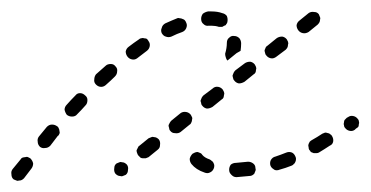

<svg xmlns="http://www.w3.org/2000/svg" viewBox="-30 -292 649 336"><path d="M28 -6Q27 -11 23 -15Q21 -16 19 -17Q17 -18 14 -17Q12 -17 9 -16Q7 -15 6 -13L-8 4Q-11 8 -10 13Q-10 19 -6 22Q-4 23 -1 24Q1 25 3 24Q6 24 8 23Q10 22 12 20L25 3Q28 -1 28 -6ZM411 15Q413 14 415 12Q416 10 417 7Q418 5 417 2Q417 -3 413 -6Q409 -9 404 -9Q394 -8 383 -7Q378 -7 374 -4Q371 0 371 5Q371 8 372 10Q373 12 375 14Q377 16 379 17Q381 18 384 18Q395 17 406 16Q409 16 411 15ZM170 2Q169 8 172 12Q174 14 176 15Q178 16 180 16Q183 17 185 16Q188 15 190 14Q194 11 194 5Q195 0 192 -4Q190 -6 188 -7Q186 -8 184 -8Q181 -9 179 -8Q176 -7 174 -6Q170 -3 170 2ZM337 10Q342 8 344 3Q345 1 345 -2Q345 -4 344 -6Q343 -9 341 -10Q339 -12 337 -13Q328 -16 324 -21Q323 -23 321 -24Q318 -25 316 -26Q313 -26 311 -25Q309 -24 307 -23Q303 -19 302 -14Q302 -9 305 -5Q313 5 328 10Q333 12 337 10ZM484 -5Q486 -6 487 -9Q488 -11 488 -14Q488 -16 487 -18Q485 -23 481 -25Q476 -27 471 -25Q461 -21 452 -18Q447 -17 444 -12Q442 -8 443 -3Q444 0 446 2Q447 3 450 5Q452 6 454 6Q457 6 459 5Q470 2 480 -2Q483 -3 484 -5ZM211 -33Q210 -31 209 -29Q209 -26 210 -24Q211 -21 212 -20Q214 -18 216 -16Q218 -15 220 -15Q223 -15 225 -15Q228 -16 230 -17L246 -30Q250 -33 250 -38Q251 -44 248 -48Q246 -50 244 -51Q242 -52 240 -52Q237 -53 235 -52Q232 -51 230 -50L214 -37Q212 -36 211 -33ZM553 -44Q554 -49 551 -54Q550 -56 548 -57Q546 -59 544 -59Q541 -60 539 -60Q536 -59 534 -58Q525 -52 516 -47Q514 -46 512 -44Q511 -42 510 -40Q509 -37 510 -35Q510 -32 511 -30Q513 -28 514 -26Q516 -25 519 -24Q521 -24 524 -24Q526 -24 528 -25Q538 -31 547 -37Q552 -39 553 -44ZM74 -58Q75 -60 74 -63Q74 -65 73 -67Q72 -70 70 -71Q66 -74 61 -74Q56 -74 52 -70L38 -53Q35 -49 36 -44Q36 -39 40 -35Q44 -32 49 -33Q54 -33 58 -37L71 -54Q73 -55 74 -58ZM267 -77Q266 -75 265 -73Q265 -70 266 -68Q266 -65 268 -63Q271 -59 276 -59Q282 -58 286 -61L302 -74Q304 -75 305 -78Q306 -80 306 -82Q307 -85 306 -87Q305 -89 304 -91Q301 -95 296 -96Q290 -97 286 -94L270 -81Q268 -79 267 -77ZM597 -70Q598 -72 598 -75Q599 -77 598 -80Q598 -82 596 -84Q593 -88 588 -89Q583 -90 579 -87L577 -86Q575 -84 573 -82Q572 -80 572 -78Q571 -75 572 -73Q572 -70 574 -68Q577 -64 582 -63Q587 -62 591 -65L593 -67Q595 -68 597 -70ZM123 -117Q123 -122 119 -125Q115 -129 110 -129Q105 -129 102 -125Q94 -117 87 -109Q83 -105 83 -100Q84 -95 87 -91Q91 -88 96 -88Q102 -88 105 -92Q113 -100 120 -108Q123 -111 123 -117ZM323 -121Q322 -119 321 -116Q321 -114 322 -112Q322 -109 324 -107Q327 -103 332 -102Q337 -102 342 -105L358 -118Q360 -119 361 -121Q362 -124 362 -126Q363 -128 362 -131Q361 -133 360 -135Q357 -139 352 -140Q346 -141 342 -137L326 -125Q324 -123 323 -121ZM175 -167Q176 -172 172 -176Q169 -180 164 -180Q158 -180 155 -177Q147 -170 138 -162Q135 -158 135 -153Q134 -148 138 -144Q142 -140 147 -140Q152 -140 156 -144Q164 -151 171 -158Q175 -162 175 -167ZM379 -165Q378 -163 377 -160Q377 -158 378 -155Q378 -153 380 -151Q383 -147 388 -146Q393 -146 398 -149L414 -162Q416 -163 417 -165Q418 -167 418 -170Q419 -172 418 -175Q417 -177 416 -179Q413 -183 408 -184Q402 -184 398 -181L382 -169Q380 -167 379 -165ZM367 -217Q367 -223 371 -226Q375 -230 380 -229Q385 -229 389 -225Q392 -221 392 -216Q392 -210 391 -203Q387 -201 384 -199L368 -186Q368 -186 368 -186Q366 -188 365 -192Q364 -195 364 -198Q367 -208 367 -217ZM232 -211Q233 -216 230 -220Q229 -222 227 -224Q225 -225 222 -225Q220 -226 217 -225Q215 -225 213 -223Q204 -217 195 -210Q191 -207 190 -202Q190 -197 193 -193Q196 -189 201 -188Q206 -187 210 -190Q219 -197 227 -203Q231 -206 232 -211ZM435 -209Q434 -206 433 -204Q433 -202 434 -199Q434 -197 436 -195Q439 -191 444 -190Q449 -189 454 -193L470 -205Q472 -207 473 -209Q474 -211 474 -214Q475 -216 474 -219Q473 -221 472 -223Q469 -227 464 -228Q458 -228 454 -225L438 -212Q436 -211 435 -209ZM296 -243Q298 -248 296 -252Q295 -255 293 -257Q292 -258 289 -259Q287 -260 285 -260Q282 -261 280 -260Q270 -256 259 -251Q254 -248 253 -243Q251 -239 253 -234Q256 -229 260 -228Q265 -226 270 -228Q280 -233 289 -236Q294 -238 296 -243ZM489 -248Q489 -243 492 -239Q495 -235 500 -234Q505 -233 510 -236L526 -249Q528 -251 529 -253Q530 -255 530 -257Q531 -260 530 -262Q529 -265 528 -267Q525 -271 520 -271Q514 -272 510 -269L494 -256Q490 -253 489 -248ZM340 -247Q338 -247 335 -247Q330 -246 326 -250Q322 -253 322 -259Q322 -264 325 -268Q329 -271 334 -272Q337 -272 340 -272Q351 -272 359 -269Q364 -268 367 -264Q369 -259 368 -254Q368 -253 367 -251Q366 -250 365 -248Q362 -247 359 -245Q358 -245 356 -245Q354 -245 353 -245Q347 -247 340 -247Z"/></svg>

Font: FRB American Cursive Guidelines Dashed
Style: Italic
Weight: 400
Italic angle: -25°
Version: Version 2.0;Modular Font Editor K font №1